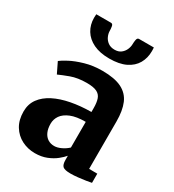

<svg xmlns="http://www.w3.org/2000/svg" viewBox="-197 -931 956 1053"><g transform="rotate(30 281.5 -404.0)"><path d="M188.5 11Q143.5 11 105.2 -8.5Q67 -28 44 -65.5Q21 -103 21 -157Q21 -203.5 46 -237.8Q71 -272 115.2 -294.5Q159.5 -317 218.2 -328.2Q277 -339.5 345 -340V-364Q345 -400 337.2 -422.2Q329.5 -444.5 307.8 -455Q286 -465.5 244 -465.5Q187 -465.5 144.2 -449.8Q101.5 -434 78 -423L45.5 -490Q58 -500.5 92.2 -518.8Q126.5 -537 176.5 -551.5Q226.5 -566 285 -566Q362.5 -566 407.2 -543.8Q452 -521.5 471 -476.8Q490 -432 490 -363.5V-63.5L542 -63V-5Q531 -2.5 508.5 1Q486 4.5 460.5 7.2Q435 10 414 10Q377.5 10 365.2 -0.5Q353 -11 353 -42V-67.5Q340.5 -52 317.5 -33.5Q294.5 -15 262 -2Q229.5 11 188.5 11ZM261 -76Q280.5 -76 304.2 -87.2Q328 -98.5 345 -115V-277.5Q287 -277.5 251.2 -262.8Q215.5 -248 199.2 -224.5Q183 -201 183 -172.5Q183 -141.5 192.8 -120Q202.5 -98.5 220 -87.2Q237.5 -76 261 -76ZM193.5 -817.5Q204.5 -817.5 207 -803Q209.5 -788.5 209.5 -775.5Q209.5 -758.5 217.5 -740.8Q225.5 -723 242 -711Q258.5 -699 283.5 -699Q308 -699 323.5 -711Q339 -723 346.8 -740.8Q354.5 -758.5 354.5 -775.5Q354.5 -788.5 357.2 -803Q360 -817.5 371 -817.5H464.5Q465 -813.5 465.2 -806Q465.5 -798.5 465.5 -794.5Q465.5 -751 445.8 -716.5Q426 -682 385.5 -662.2Q345 -642.5 282.5 -642.5Q223 -642.5 182 -662.2Q141 -682 120 -716.5Q99 -751 99 -794.5Q99 -800 99.5 -805.8Q100 -811.5 100 -817.5Z"/></g></svg>

Font: Merriweather 24pt ExtraBold
Style: Regular
Weight: 800
Version: Version 2.100